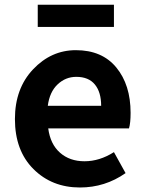

<svg xmlns="http://www.w3.org/2000/svg" viewBox="-20 -789 620 822"><path d="M322.3 13.7Q202.1 13.7 123 -65.4Q43.9 -144.5 43.9 -279.3Q43.9 -410.2 121.6 -492.2Q199.2 -574.2 304.7 -574.2Q417 -574.2 478 -500Q539.1 -425.8 539.1 -305.7Q539.1 -261.7 532.2 -239.3H186.5Q195.3 -171.9 236.8 -135.3Q278.3 -98.6 341.8 -98.6Q406.2 -98.6 467.8 -137.7L517.6 -47.9Q429.7 13.7 322.3 13.7ZM184.6 -335.9H413.1Q413.1 -394.5 386.2 -427.2Q359.4 -460 306.6 -460Q260.7 -460 226.6 -427.7Q192.4 -395.5 184.6 -335.9ZM141.6 -673.8V-768.6H467.8V-673.8Z"/></svg>

Font: Nasu
Style: Bold
Weight: 700
Designer: Ryoko NISHIZUKA (kana &amp; ideographs); Paul D. Hunt (Latin, Greek &amp; Cyrillic); Wenlong ZHANG (bopomofo); Sandoll C
Version: Version 2014.1215